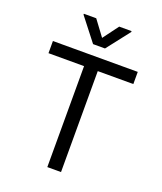

<svg xmlns="http://www.w3.org/2000/svg" viewBox="-168 -1053 978 1160"><g transform="rotate(20 321.0 -473.0)"><path d="M48.3 -649.1V-727.3H593.8V-649.1H365.1V0H277V-649.1ZM247.2 -946 321 -846.6 394.9 -946H474.4V-940.3L359.4 -792.6H282.7L167.6 -940.3V-946Z"/></g></svg>

Font: InterMG
Style: Regular
Weight: 400
Designer: Rasmus Andersson
Foundry: rsms
Version: Version 3.019;December 26, 2023;FontCreator 15.0.0.2955 64-b